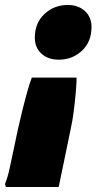

<svg xmlns="http://www.w3.org/2000/svg" viewBox="-40 -564 424 772"><path d="M196 -324Q153 -324 126.5 -348.5Q100 -373 100 -412Q100 -472 139 -508Q178 -544 232 -544Q275 -544 301.5 -519.5Q328 -495 328 -456Q328 -396 289.5 -360Q251 -324 196 -324ZM-16 188 -20 176Q-9 149 -1 112Q7 75 16 32L32 -44Q40 -80 50 -120.5Q60 -161 70 -196.5Q80 -232 88 -252H268Q268 -232 265 -196.5Q262 -161 257 -120.5Q252 -80 244 -44L196 188Z"/></svg>

Font: Kufam Black
Style: Italic
Weight: 900
Italic angle: -11°
Designer: Artur Schmal
Foundry: Original Type
Version: Version 1.301; ttfautohint (v1.8.3)